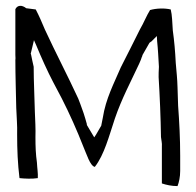

<svg xmlns="http://www.w3.org/2000/svg" viewBox="-20 -619 664 650"><path d="M32 -416C32 -363 34 -308 35 -254C36 -224 39 -194 38 -164C38 -112 40 -64 46 -16C64 -14 89 -13 108 -16C109 -33 106 -48 105 -69C101 -97 100 -123 100 -154C101 -183 99 -213 98 -241C97 -292 94 -341 94 -393C91 -405 88 -421 85 -435L84 -437L95 -483L103 -465C119 -426 141 -377 160 -341L189 -286C216 -233 240 -179 262 -123C273 -98 285 -57 301 -54C333 -95 349 -158 369 -218C392 -285 423 -343 451 -403L457 -417C459 -424 461 -428 462 -430V-432L486 -474C489 -477 492 -478 493 -479L511 -497L512 -479C515 -451 516 -426 518 -393H519H518C517 -378 517 -367 517 -358C521 -292 524 -222 525 -155C526 -144 529 -135 528 -123V2C543 7 561 11 581 11C586 -2 590 -20 590 -40V-92C590 -150 587 -207 583 -261L581 -323C580 -356 578 -370 575 -406C573 -446 570 -480 565 -516C563 -543 563 -567 558 -587C537 -592 509 -591 488 -585C476 -566 466 -540 454 -520C433 -477 411 -435 389 -391C366 -337 338 -285 328 -220L323 -195V-194C317 -184 311 -173 305 -163L299 -154L274 -196V-199C271 -210 267 -224 263 -236L258 -250C254 -263 251 -268 245 -285C210 -361 168 -441 132 -519C121 -545 113 -564 101 -587L70 -591H69C54 -603 39 -602 32 -588V-433C32 -427 33 -422 32 -416ZM262 -123ZM389 -391ZM451 -402V-403ZM516 -358H517ZM525 -155Z"/></svg>

Font: SolarCharger
Style: 350
Weight: 300
Designer: Mew Too
Foundry: Cannot Into Space Fonts/KineticPlasma Fonts
Version: Version 1.100